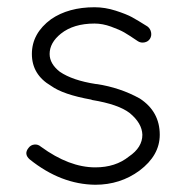

<svg xmlns="http://www.w3.org/2000/svg" viewBox="-20 -510 532 530"><path d="M62 -70Q45 -85 59 -102Q65 -110 75 -111Q85 -112 93 -105Q171 -48 243 -48Q299 -48 336 -78Q373 -103 373 -138Q372 -170 338 -198Q307 -222 234 -234L232 -235Q154 -249 121 -273Q68 -304 68 -361Q68 -418 121 -457Q169 -490 241 -490Q270 -490 299.5 -480.5Q329 -471 344.5 -462.5Q360 -454 387 -437Q395 -431 397 -421Q399 -411 394 -403Q389 -395 379 -393Q369 -391 361 -396Q336 -413 323 -420.5Q310 -428 286.5 -436.5Q263 -445 241 -445Q183 -445 148 -417Q117 -392 117 -361Q117 -334 145 -312Q180 -288 245 -278H247Q312 -268 366 -238Q421 -202 421 -138Q421 -81 365 -39Q312 0 243 0Q148 -1 62 -70Z"/></svg>

Font: Quicksand
Style: Regular
Weight: 400
Designer: Andrew Paglinawan
Foundry: Andrew Paglinawan
Version: 1.002